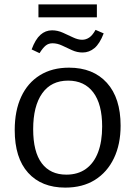

<svg xmlns="http://www.w3.org/2000/svg" viewBox="-20 -845 615 874"><path d="M294 -537Q404 -537 466.5 -468Q529 -399 529 -273Q529 -188 498.5 -124.5Q468 -61 412 -26Q356 9 277 9Q169 9 108 -58.5Q47 -126 47 -253Q47 -341 76.5 -404.5Q106 -468 161.5 -502.5Q217 -537 294 -537ZM290 -478Q213 -478 172 -420Q131 -362 131 -257Q131 -154 170 -102Q209 -50 282 -50Q335 -50 371.5 -76.5Q408 -103 426.5 -152Q445 -201 445 -269Q445 -371 404.5 -424.5Q364 -478 290 -478ZM160 -603 124 -620Q141 -666 164 -686.5Q187 -707 217 -707Q242 -707 266.5 -696Q291 -685 313 -674.5Q335 -664 354 -664Q371 -664 386 -674Q401 -684 415 -709L452 -693Q434 -646 410 -626Q386 -606 356 -606Q331 -606 308 -616.5Q285 -627 263 -637.5Q241 -648 219 -648Q201 -648 188 -637.5Q175 -627 160 -603ZM421 -825V-766H155V-825Z"/></svg>

Font: Pack4
Style: Regular
Weight: 400
Version: Version 2.002